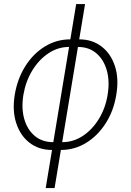

<svg xmlns="http://www.w3.org/2000/svg" viewBox="-20 -748 664 972"><path d="M243.2 11.2Q177.2 11.2 130.1 -24.9Q83 -61 62.3 -124.3Q41.5 -187.5 54.7 -268.6Q68.4 -350.1 108.4 -413.3Q148.4 -476.6 207.3 -512.7Q266.1 -548.8 335.9 -548.8H380.9Q446.8 -548.8 493.9 -512.7Q541 -476.6 561.8 -413.3Q582.5 -350.1 568.8 -268.6Q555.7 -187.5 515.4 -124.3Q475.1 -61 416.3 -24.9Q357.4 11.2 288.1 11.2ZM250 -28.3H294.4Q351.6 -28.3 399.7 -60.3Q447.8 -92.3 481 -146.7Q514.2 -201.2 524.9 -268.6Q536.1 -335.9 521 -390.6Q505.9 -445.3 468.3 -477.8Q430.7 -510.3 374.5 -510.3H329.6Q272.9 -510.3 224.6 -477.8Q176.3 -445.3 143.1 -390.6Q109.9 -335.9 98.6 -268.6Q87.4 -201.2 102.5 -146.7Q117.7 -92.3 155.5 -60.3Q193.4 -28.3 250 -28.3ZM211.4 204.1 365.7 -727.5H410.6L256.3 204.1Z"/></svg>

Font: Inter 17pt ExtraLight
Style: Italic
Weight: 250
Italic angle: -9.3988°
Version: Version 4.001;git-66647c0bb